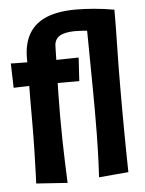

<svg xmlns="http://www.w3.org/2000/svg" viewBox="-53 -761 617 815"><g transform="rotate(-5 256.0 -353.0)"><path d="M9 -410 6 -514Q6 -514 20 -513.5Q34 -513 56.5 -513Q79 -513 104.5 -512.5Q130 -512 153 -512Q187 -512 219.5 -512.5Q252 -513 273.5 -513.5Q295 -514 295 -514L289 -414Q289 -414 268.5 -414Q248 -414 216.5 -414Q185 -414 151 -413Q127 -413 102 -412.5Q77 -412 56 -411.5Q35 -411 22 -410.5Q9 -410 9 -410ZM445 -609Q397 -618 357.5 -622.5Q318 -627 290 -627Q268 -627 251 -623.5Q234 -620 223 -613Q212 -606 206.5 -595Q201 -584 201 -568Q200 -514 198.5 -467Q197 -420 196 -373.5Q195 -327 195 -272Q195 -218 196 -167.5Q197 -117 198.5 -76.5Q200 -36 201 -12Q202 12 202 12L69 3Q69 3 70.5 -35Q72 -73 73.5 -135.5Q75 -198 75 -271Q75 -316 75 -346.5Q75 -377 75.5 -402Q76 -427 76 -456.5Q76 -486 76 -529Q76 -593 101 -635Q126 -677 175.5 -697.5Q225 -718 302 -718Q335 -718 377.5 -714.5Q420 -711 464 -703ZM337 0Q339 -30 340 -57.5Q341 -85 342 -116.5Q343 -148 343.5 -188.5Q344 -229 344 -284Q344 -326 343.5 -373.5Q343 -421 342.5 -469.5Q342 -518 341.5 -563Q341 -608 340.5 -644Q340 -680 340 -703L464 -702Q464 -667 463.5 -627Q463 -587 462 -543.5Q461 -500 460.5 -455Q460 -410 460 -367Q460 -324 460 -283Q460 -229 460.5 -180Q461 -131 461.5 -92.5Q462 -54 462.5 -32.5Q463 -11 463 -11Z"/></g></svg>

Font: Truculenta ExtraBold
Style: Regular
Weight: 800
Version: Version 1.002